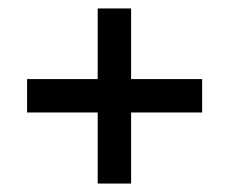

<svg xmlns="http://www.w3.org/2000/svg" viewBox="-20 -528 550 454"><path d="M211 -94V-262H44V-341H211V-508H290V-341H458V-262H290V-94Z"/></svg>

Font: Manuale
Style: Italic
Weight: 400
Italic angle: -11°
Designer: Eduardo Tunni / Pablo Cosgaya
Foundry: Eduardo Tunni / Pablo Cosgaya
Version: Version 1.002